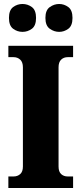

<svg xmlns="http://www.w3.org/2000/svg" viewBox="-20 -944 408 964"><path d="M22 0V-58H48Q68 -58 81.5 -70Q95 -82 95 -108V-606Q95 -632 81.5 -644.5Q68 -657 48 -657H22V-714H347V-657H320Q300 -657 287 -644.5Q274 -632 274 -606V-108Q274 -82 287 -70Q300 -58 320 -58H347V0ZM277 -784Q252 -784 230 -799.5Q208 -815 208 -854Q208 -893 230 -908.5Q252 -924 277 -924Q302 -924 323 -908.5Q344 -893 344 -854Q344 -815 323 -799.5Q302 -784 277 -784ZM93 -784Q67 -784 46 -799.5Q25 -815 25 -854Q25 -893 46 -908.5Q67 -924 93 -924Q119 -924 140 -908.5Q161 -893 161 -854Q161 -815 140 -799.5Q119 -784 93 -784Z"/></svg>

Font: Noto Serif Condensed Black
Style: Regular
Weight: 900
Width: 3
Designer: Monotype Design Team
Foundry: Monotype Imaging Inc.
Version: Version 2.015; ttfautohint (v1.8.4.7-5d5b)